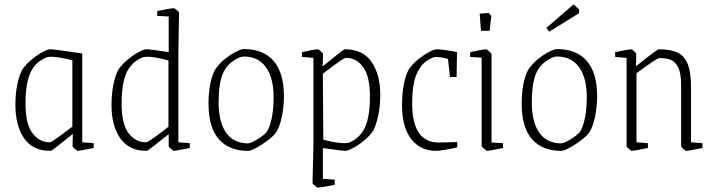

<svg xmlns="http://www.w3.org/2000/svg" viewBox="-20 -676 3244 873"><path d="M50 -199Q50 -250 58.5 -291.5Q67 -333 81 -359Q97 -383 123 -404.5Q149 -426 173 -439Q197 -452 208 -452Q224 -452 354 -433V-29L406 -25V-3Q341 10 333 10Q331 10 320.5 1Q310 -8 310 -11L311 -67L276 -39Q269 -34 242 -12Q215 10 210 10Q128 10 89 -48Q50 -106 50 -199ZM309 -100V-402Q243 -418 214 -418Q197 -418 189 -414Q138 -392 117 -342.5Q96 -293 96 -206Q96 -112 127.5 -70.5Q159 -29 207 -29Q213 -29 246.5 -53.5Q280 -78 309 -100Z M487 -197Q487 -249 495.5 -291Q504 -333 518 -359Q534 -383 560 -404.5Q586 -426 610 -439Q634 -452 645 -452Q665 -452 747 -439V-601L695 -604V-626Q762 -639 770 -639Q773 -639 783.5 -630.5Q794 -622 794 -618L791 -429V-29L843 -25V-3Q778 10 770 10Q768 10 757.5 1Q747 -8 747 -11V-66L718 -43Q709 -36 680 -13Q651 10 647 10Q566 10 526.5 -47.5Q487 -105 487 -197ZM746 -100V-401Q684 -418 651 -418Q634 -418 626 -414Q575 -392 554 -342.5Q533 -293 533 -206Q533 -112 564.5 -70.5Q596 -29 644 -29Q651 -29 686.5 -54.5Q722 -80 746 -100Z M928 -206Q928 -253 936 -294Q944 -335 958 -359Q974 -384 1000 -405.5Q1026 -427 1051.5 -440Q1077 -453 1088 -453Q1177 -453 1224 -399Q1271 -345 1271 -239Q1271 -189 1261 -143Q1251 -97 1235 -73Q1217 -49 1171.5 -19.5Q1126 10 1108 10Q1022 10 975 -43Q928 -96 928 -206ZM1192 -75Q1206 -95 1215 -136.5Q1224 -178 1224 -235Q1224 -322 1189 -370.5Q1154 -419 1089 -419Q1066 -419 1031 -392Q1001 -368 987.5 -325.5Q974 -283 974 -210Q974 -122 1007.5 -73.5Q1041 -25 1107 -24Q1122 -25 1151 -43Q1180 -61 1192 -75Z M1401 156 1405 -12V-413L1353 -417V-439Q1370 -443 1391.5 -447Q1413 -451 1425 -452Q1428 -452 1438.5 -443Q1449 -434 1449 -431L1447 -374L1484 -404Q1542 -452 1548 -452Q1630 -452 1669.5 -394.5Q1709 -337 1709 -245Q1709 -194 1700 -152Q1691 -110 1678 -83Q1662 -59 1636 -37.5Q1610 -16 1585.5 -3Q1561 10 1550 10Q1537 10 1448 -3V137L1502 141V164Q1491 167 1464.5 171.5Q1438 176 1425 177Q1422 177 1411.5 168.5Q1401 160 1401 156ZM1662 -236Q1662 -330 1631 -371.5Q1600 -413 1552 -413Q1543 -413 1468 -356L1448 -341L1450 -41Q1509 -25 1546 -25Q1560 -25 1569 -28Q1620 -51 1641 -100Q1662 -149 1662 -236Z M1808 -197Q1808 -250 1816 -292Q1824 -334 1838 -359Q1854 -384 1880 -405Q1906 -426 1930.5 -439Q1955 -452 1966 -452Q1980 -452 2008 -448Q2036 -444 2058 -439L2056 -326H2026L2017 -408Q1985 -417 1962 -417Q1952 -417 1938.5 -410Q1925 -403 1911 -392Q1885 -370 1869.5 -327Q1854 -284 1854 -206Q1854 -28 1975 -28L2059 -30V-6Q2041 -1 2007 4.5Q1973 10 1963 10Q1891 10 1849.5 -44Q1808 -98 1808 -197Z M2170 -12V-414L2118 -417V-439Q2180 -452 2189 -452Q2193 -452 2204 -442.5Q2215 -433 2215 -429V-28L2267 -25V-3Q2204 10 2195 10Q2192 10 2181 0.5Q2170 -9 2170 -12ZM2161 -614 2202 -617 2214 -603 2206 -536H2167Z M2352 -206Q2352 -253 2360 -294Q2368 -335 2382 -359Q2398 -384 2424 -405.5Q2450 -427 2475.5 -440Q2501 -453 2512 -453Q2601 -453 2648 -399Q2695 -345 2695 -239Q2695 -189 2685 -143Q2675 -97 2659 -73Q2641 -49 2595.5 -19.5Q2550 10 2532 10Q2446 10 2399 -43Q2352 -96 2352 -206ZM2616 -75Q2630 -95 2639 -136.5Q2648 -178 2648 -235Q2648 -322 2613 -370.5Q2578 -419 2513 -419Q2490 -419 2455 -392Q2425 -368 2411.5 -325.5Q2398 -283 2398 -210Q2398 -122 2431.5 -73.5Q2465 -25 2531 -24Q2546 -25 2575 -43Q2604 -61 2616 -75ZM2464 -549 2588 -656 2613 -633V-616L2477 -532Z M2829 -11V-413L2777 -417V-439Q2841 -452 2850 -452Q2853 -452 2863 -443Q2873 -434 2873 -431L2872 -375Q2968 -452 2975 -452Q3030 -452 3061.5 -436.5Q3093 -421 3107.5 -383.5Q3122 -346 3122 -279V-29L3174 -25V-3Q3110 10 3101 10Q3097 10 3087 1Q3077 -8 3077 -11V-289Q3077 -344 3063 -370.5Q3049 -397 3028.5 -404.5Q3008 -412 2978 -412Q2967 -412 2874 -343V-29L2926 -25V-3Q2861 10 2852 10Q2850 10 2839.5 1Q2829 -8 2829 -11Z"/></svg>

Font: Grenze ExtraLight
Style: Regular
Weight: 275
Designer: Renata Polastri
Foundry: Omnibus-Type
Version: Version 1.002; ttfautohint (v1.8)